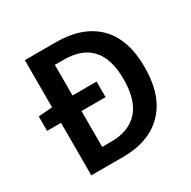

<svg xmlns="http://www.w3.org/2000/svg" viewBox="-148 -799 940 944"><g transform="rotate(-30 322.5 -327.0)"><path d="M108.9 0V-297.9H29.8V-379.9L108.9 -386.2V-653.8H284.2Q436.5 -653.8 519.3 -571.8Q602.1 -489.7 602.1 -330.1Q602.1 -169.4 519.8 -84.7Q437.5 0 290 0ZM225.1 -94.2H275.9Q376.5 -94.2 429.7 -152.8Q482.9 -211.4 482.9 -330.1Q482.9 -560.1 275.9 -560.1H225.1V-386.2H361.8V-297.9H225.1Z"/></g></svg>

Font: Source Sans 3 Semibold
Style: Regular
Weight: 600
Designer: Paul D. Hunt
Foundry: Adobe
Version: Version 3.052;hotconv 1.1.0;makeotfexe 2.6.0